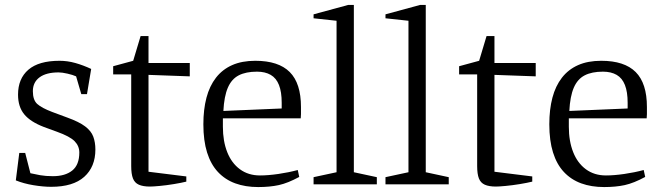

<svg xmlns="http://www.w3.org/2000/svg" viewBox="-20 -746 2671 777"><path d="M187 10Q155 10 115.5 3.5Q76 -3 44 -16L58 -127H82L103 -45Q120 -41 142.5 -37Q165 -33 194 -33Q244 -33 272.5 -56Q301 -79 301 -129Q301 -155 282 -174.5Q263 -194 210 -213L158 -232Q103 -253 78 -283.5Q53 -314 53 -363Q53 -428 95 -464Q137 -500 221 -500Q253 -500 285 -491Q317 -482 349 -467L332 -365H309L288 -437Q275 -443 253 -448Q231 -453 217 -453Q167 -453 140 -433Q113 -413 113 -377Q113 -341 131 -325Q149 -309 191 -293L253 -270Q300 -253 324.5 -234.5Q349 -216 357.5 -193Q366 -170 366 -141Q366 -71 321 -30.5Q276 10 187 10Z M587 9Q559 9 542 1.5Q525 -6 518 -24Q511 -42 511 -74V-445H438V-478L519 -500L549 -600H581V-491H748V-437L581 -443V-51L734 -32V-11Q714 -6 683.5 -1Q653 4 626 6.5Q599 9 587 9Z M1025 11Q973 11 932 -4Q891 -19 862 -50Q833 -81 818 -129Q803 -177 803 -243Q803 -303 815.5 -350.5Q828 -398 854 -431.5Q880 -465 919.5 -482.5Q959 -500 1013 -500Q1107 -500 1152.5 -454.5Q1198 -409 1198 -313Q1198 -305 1198 -298Q1198 -291 1198 -284Q1198 -277 1197 -267H882V-233Q882 -175 899.5 -130.5Q917 -86 951 -61Q985 -36 1032 -36Q1065 -36 1106.5 -42Q1148 -48 1185 -58L1191 -30Q1145 -5 1108.5 3Q1072 11 1025 11ZM884 -297 1120 -307V-330Q1120 -374 1109 -402Q1098 -430 1075.5 -443Q1053 -456 1020 -456Q975 -456 946 -441Q917 -426 902 -391Q887 -356 884 -297Z M1249 0V-29L1342 -49V-662L1249 -672V-688L1389 -726H1412V-49L1505 -29V0Z M1540 0V-29L1633 -49V-662L1540 -672V-688L1680 -726H1703V-49L1796 -29V0Z M1987 9Q1959 9 1942 1.5Q1925 -6 1918 -24Q1911 -42 1911 -74V-445H1838V-478L1919 -500L1949 -600H1981V-491H2148V-437L1981 -443V-51L2134 -32V-11Q2114 -6 2083.5 -1Q2053 4 2026 6.5Q1999 9 1987 9Z M2425 11Q2373 11 2332 -4Q2291 -19 2262 -50Q2233 -81 2218 -129Q2203 -177 2203 -243Q2203 -303 2215.5 -350.5Q2228 -398 2254 -431.5Q2280 -465 2319.5 -482.5Q2359 -500 2413 -500Q2507 -500 2552.5 -454.5Q2598 -409 2598 -313Q2598 -305 2598 -298Q2598 -291 2598 -284Q2598 -277 2597 -267H2282V-233Q2282 -175 2299.5 -130.5Q2317 -86 2351 -61Q2385 -36 2432 -36Q2465 -36 2506.5 -42Q2548 -48 2585 -58L2591 -30Q2545 -5 2508.5 3Q2472 11 2425 11ZM2284 -297 2520 -307V-330Q2520 -374 2509 -402Q2498 -430 2475.5 -443Q2453 -456 2420 -456Q2375 -456 2346 -441Q2317 -426 2302 -391Q2287 -356 2284 -297Z"/></svg>

Font: Manuale Light
Style: Regular
Weight: 300
Designer: Eduardo Tunni / Pablo Cosgaya
Foundry: Eduardo Tunni / Pablo Cosgaya
Version: Version 1.002